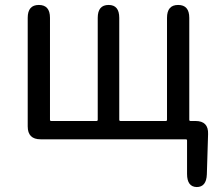

<svg xmlns="http://www.w3.org/2000/svg" viewBox="-20 -563 885 776"><path d="M775 193Q736 192 736 140V5Q736 0 731 0H144Q92 0 92 -52V-491Q92 -543 137 -543Q182 -543 182 -491V-79Q182 -74 187 -74H370Q375 -74 375 -79V-491Q375 -543 419 -543Q462 -543 462 -491V-79Q462 -74 467 -74H650Q655 -74 655 -79V-491Q655 -543 700 -543Q745 -543 745 -491V-79Q745 -74 750 -74H770Q823 -74 821 -21L816 142Q814 193 775 193Z"/></svg>

Font: Resource Han Rounded HK
Style: Regular
Weight: 400
Designer: Cyano Hao (round all glyphs); Ryoko NISHIZUKA  (kana, bopomofo & ideographs); Paul D. Hunt (Latin, Greek & Cyrillic); Sa
Foundry: Cyano Hao
Version: 0.990